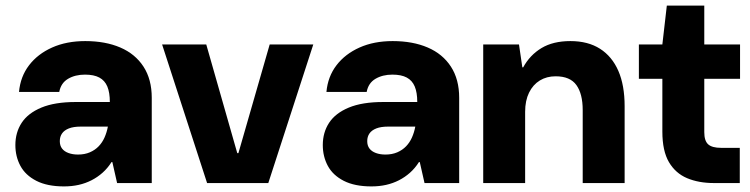

<svg xmlns="http://www.w3.org/2000/svg" viewBox="-20 -655 2684 687"><path d="M209 12Q149 12 110 -8Q71 -28 53 -61.5Q35 -95 35 -136Q35 -181 57.5 -215.5Q80 -250 128 -270Q176 -290 251 -290H373Q373 -324 364 -345.5Q355 -367 335.5 -377.5Q316 -388 284 -388Q249 -388 223.5 -373Q198 -358 192 -326H48Q53 -381 84 -421.5Q115 -462 166.5 -485Q218 -508 285 -508Q357 -508 410.5 -485Q464 -462 493.5 -416.5Q523 -371 523 -305V0H399L382 -75H379Q365 -53 347 -37Q329 -21 307.5 -10Q286 1 261.5 6.5Q237 12 209 12ZM259 -102Q283 -102 301.5 -110Q320 -118 333 -131.5Q346 -145 354 -163Q362 -181 366 -202H269Q243 -202 226.5 -195.5Q210 -189 202 -177.5Q194 -166 194 -150Q194 -134 202 -123.5Q210 -113 225 -107.5Q240 -102 259 -102Z M721 0 560 -496H718L829 -107H833L945 -496H1101L940 0Z M1309 12Q1249 12 1210 -8Q1171 -28 1153 -61.5Q1135 -95 1135 -136Q1135 -181 1157.5 -215.5Q1180 -250 1228 -270Q1276 -290 1351 -290H1473Q1473 -324 1464 -345.5Q1455 -367 1435.5 -377.5Q1416 -388 1384 -388Q1349 -388 1323.5 -373Q1298 -358 1292 -326H1148Q1153 -381 1184 -421.5Q1215 -462 1266.5 -485Q1318 -508 1385 -508Q1457 -508 1510.5 -485Q1564 -462 1593.5 -416.5Q1623 -371 1623 -305V0H1499L1482 -75H1479Q1465 -53 1447 -37Q1429 -21 1407.5 -10Q1386 1 1361.5 6.5Q1337 12 1309 12ZM1359 -102Q1383 -102 1401.5 -110Q1420 -118 1433 -131.5Q1446 -145 1454 -163Q1462 -181 1466 -202H1369Q1343 -202 1326.5 -195.5Q1310 -189 1302 -177.5Q1294 -166 1294 -150Q1294 -134 1302 -123.5Q1310 -113 1325 -107.5Q1340 -102 1359 -102Z M1709 0V-496H1837L1849 -414H1852Q1876 -458 1917.5 -483Q1959 -508 2021 -508Q2084 -508 2127 -480.5Q2170 -453 2192.5 -401.5Q2215 -350 2215 -275V0H2065V-261Q2065 -319 2042.5 -350.5Q2020 -382 1968 -382Q1936 -382 1911.5 -367Q1887 -352 1873 -323.5Q1859 -295 1859 -255V0Z M2535 0Q2480 0 2438.5 -17.5Q2397 -35 2373.5 -75Q2350 -115 2350 -184V-373H2266V-496H2350L2366 -635H2500V-496H2628V-373H2500V-182Q2500 -151 2514 -138.5Q2528 -126 2560 -126H2627V0Z"/></svg>

Font: DM Sans 9pt 36pt Black
Style: Regular
Weight: 900
Version: Version 4.004;gftools[0.9.30]